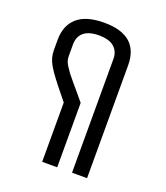

<svg xmlns="http://www.w3.org/2000/svg" viewBox="-125 -752 728 840"><g transform="rotate(20 239.0 -332.5)"><path d="M239 0H169V-276L144 -307Q89 -374 69.5 -407.5Q50 -441 50 -475V-525Q50 -592 91.5 -628.5Q133 -665 217 -665Q378 -665 378 -525V0H308V-529Q308 -565 284.5 -585Q261 -605 214 -605Q167 -605 143.5 -585Q120 -565 120 -529V-475Q120 -451 134 -430.5Q148 -410 153 -403Q158 -396 176 -375Q194 -354 198 -349L239 -300Z"/></g></svg>

Font: Unica One
Style: Regular
Weight: 400
Designer: Eduardo Rodriguez Tunni
Foundry: Eduardo Rodriguez Tunni
Version: Version 1.001